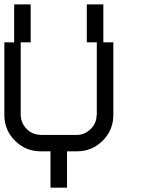

<svg xmlns="http://www.w3.org/2000/svg" viewBox="-20 -861 707 881"><path d="M378.3 -666.7V-840.8H454.2V-666.7H500V-333.3Q500 -264.2 451.2 -215.4Q402.5 -166.7 333.3 -166.7H287.5V0H211.7V-166.7H166.7Q97.5 -166.7 48.8 -215.4Q0 -264.2 0 -333.3V-666.7H45V-840.8H120.8V-666.7H75V-333.3Q75.8 -296.7 102.1 -269.6Q128.3 -242.5 166.7 -242.5V-241.7H333.3Q369.2 -242.5 396.2 -269.2Q423.3 -295.8 423.3 -333.3H424.2V-666.7Z"/></svg>

Font: 0xA000-Squareish-Mono
Style: Squareish-Mono
Weight: 400
Version: Version 0.1